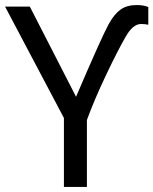

<svg xmlns="http://www.w3.org/2000/svg" viewBox="-30 -740 607 760"><path d="M271 -357Q373 -595 400 -644Q422 -684 447 -702Q472 -720 511 -720Q539 -720 557 -712V-642Q545 -645 528 -645Q496 -645 467 -594Q437 -542 390.5 -444.5Q344 -347 314 -265V0H223V-273L-10 -714H88Z"/></svg>

Font: Advent Sans Logo
Style: Regular
Weight: 400
Designer: Types & Symbols
Foundry: Types & Symbols
Version: Version 1.002